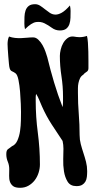

<svg xmlns="http://www.w3.org/2000/svg" viewBox="-20 -888 452 914"><path d="M358 -711Q376 -711 394 -717Q397 -706 398.5 -685.5Q400 -665 400.5 -642Q401 -619 401 -597.5Q401 -576 401 -563Q401 -551 391.5 -545.5Q382 -540 376 -532Q366 -526 361 -515.5Q356 -505 353.5 -493Q351 -481 351 -468.5Q351 -456 351 -446Q351 -395 355 -345.5Q359 -296 359 -245Q359 -223 364.5 -202Q370 -181 377 -160Q384 -139 389.5 -117.5Q395 -96 395 -73Q395 -59 393.5 -46Q392 -33 386.5 -23.5Q381 -14 371 -8Q361 -2 344 -2Q315 -2 302 -23Q289 -44 284.5 -72.5Q280 -101 281 -131Q282 -161 282 -180Q282 -189 281 -198.5Q280 -208 278 -217Q251 -257 225.5 -296.5Q200 -336 180 -381Q173 -396 167 -411.5Q161 -427 152 -441Q150 -433 150 -424.5Q150 -416 150 -408Q150 -332 160 -256.5Q170 -181 170 -105Q170 -85 163.5 -65Q157 -45 145 -29.5Q133 -14 115.5 -4Q98 6 76 6Q53 6 42.5 -2Q32 -10 27.5 -22.5Q23 -35 23.5 -51Q24 -67 24 -83Q24 -102 17 -118.5Q10 -135 10 -154Q10 -164 12 -169.5Q14 -175 18 -178Q22 -181 26.5 -184Q31 -187 37 -192Q54 -199 63 -219.5Q72 -240 75.5 -264.5Q79 -289 79.5 -314Q80 -339 80 -355Q80 -367 79 -394.5Q78 -422 75.5 -452Q73 -482 68 -507Q63 -532 54 -539Q46 -545 37.5 -548.5Q29 -552 26 -563Q24 -569 22.5 -585Q21 -601 19.5 -619.5Q18 -638 17 -654.5Q16 -671 16 -678Q16 -687 17.5 -696.5Q19 -706 23 -714Q37 -709 51.5 -707.5Q66 -706 80.5 -706.5Q95 -707 109.5 -708.5Q124 -710 138 -710Q151 -710 162.5 -699Q174 -688 182.5 -673Q191 -658 196.5 -642Q202 -626 205 -616Q220 -554 237.5 -495.5Q255 -437 278 -378Q280 -391 280 -403Q280 -415 280 -428Q280 -477 272.5 -525.5Q265 -574 265 -622Q265 -635 269 -652Q273 -669 281 -683Q289 -697 301.5 -706.5Q314 -716 331 -714Q338 -713 344.5 -712Q351 -711 358 -711ZM313 -862Q316 -848 316 -836Q316 -820 315.5 -803.5Q315 -787 310.5 -773.5Q306 -760 295.5 -751.5Q285 -743 265 -743Q244 -743 227 -755.5Q210 -768 192 -777Q174 -786 152 -783Q130 -780 99 -749Q96 -762 96 -775Q96 -791 96.5 -807.5Q97 -824 101.5 -837.5Q106 -851 116.5 -859.5Q127 -868 147 -868Q160 -868 171.5 -860.5Q183 -853 194 -844Q205 -835 217 -827Q229 -819 243 -818.5Q257 -818 274 -827.5Q291 -837 313 -862Z"/></svg>

Font: Reclame
Style: Regular
Weight: 400
Designer: Peter Wiegel
Foundry: Peter Wiegel
Version: Version 1.000